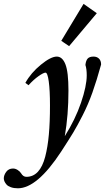

<svg xmlns="http://www.w3.org/2000/svg" viewBox="-99 -741 549 1005"><path d="M262.7 -499.5 221.7 -527.3 338.4 -720.7 407.7 -671.9ZM-5.4 244.6Q-26.4 244.6 -42 239Q-57.6 233.4 -64.9 224.9Q-72.3 216.3 -75.7 208.3Q-79.1 200.2 -79.1 192.9Q-79.1 175.8 -66.4 158.4Q-53.7 141.1 -30.8 141.1Q-18.6 141.1 -6.3 148.9Q5.9 156.7 11.7 166.5Q22.5 184.6 39.1 184.6Q74.7 184.6 99.4 158Q124 131.3 137.5 79.8Q150.9 28.3 156.7 -36.6Q162.6 -101.6 162.6 -189Q162.6 -269 156.2 -314.9Q149.9 -360.8 139.2 -360.8Q128.9 -360.8 102.8 -342.5Q76.7 -324.2 50.3 -294.9L33.7 -307.1Q63 -359.9 115 -402.3Q167 -444.8 198.2 -444.8Q227.5 -444.8 243.4 -404.5Q259.3 -364.3 259.3 -267.1Q259.3 -139.2 240.2 -28.3Q294.9 -115.2 325 -203.1Q355 -291 355 -346.7Q355 -379.9 348.1 -400.9Q350.6 -424.3 360.1 -434.6Q369.6 -444.8 390.6 -444.8Q408.2 -444.8 419.2 -434.1Q430.2 -423.3 430.2 -403.3Q407.2 -319.8 384.8 -256.8Q362.3 -193.8 334 -138.2Q305.7 -82.5 283.7 -46.1Q261.7 -9.8 220.7 53.2Q95.2 244.6 -5.4 244.6Z"/></svg>

Font: Elstob
Style: Bold Italic
Weight: 700
Italic angle: -20°
Designer: Peter S. Baker
Version: Version 1.015